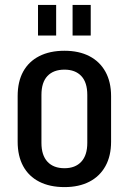

<svg xmlns="http://www.w3.org/2000/svg" viewBox="-20 -755 525 783"><path d="M243 8Q183 8 140 -14Q97 -36 74.5 -77.5Q52 -119 52 -177V-363Q52 -422 74.5 -463Q97 -504 140 -526Q183 -548 243 -548Q302 -548 344.5 -526Q387 -504 410 -462.5Q433 -421 433 -363V-177Q433 -119 410 -77.5Q387 -36 344.5 -14Q302 8 243 8ZM243 -69Q287 -69 311.5 -95.5Q336 -122 336 -172V-368Q336 -419 311.5 -445Q287 -471 243 -471Q198 -471 173.5 -445Q149 -419 149 -368V-172Q149 -122 173.5 -95.5Q198 -69 243 -69ZM209 -735V-610H135V-735ZM350 -735V-610H276V-735Z"/></svg>

Font: Pathway Extreme Condensed Medium
Style: Regular
Weight: 500
Width: 3
Version: Version 1.001;gftools[0.9.26]